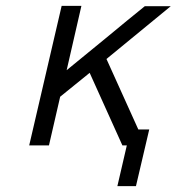

<svg xmlns="http://www.w3.org/2000/svg" viewBox="-20 -493 599 651"><path d="M79 0 189 -473H256L206 -255L338 -363Q420 -431 471 -472H559L341 -293L449 -54H486L441 138H378L410 0H395L284 -246L184 -165L146 0Z"/></svg>

Font: Coval
Style: ExtraLight Italic
Weight: 200
Foundry: Context Ltd
Version: Version 001.000